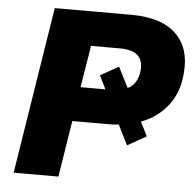

<svg xmlns="http://www.w3.org/2000/svg" viewBox="-51 -756 816 808"><g transform="rotate(5 357.0 -352.5)"><path d="M36 0 148 -705H472Q598 -705 660 -646Q722 -587 713 -482Q708 -399 662 -340.5Q616 -282 538 -256L543 -276L581 -201L501 -156L451 -257L477 -243Q464 -241 449.5 -239.5Q435 -238 420 -238H263L225 0ZM285 -383H418Q423 -383 428 -383Q433 -383 438 -384L408 -347L362 -440L439 -483L488 -387L474 -393Q500 -402 514 -423.5Q528 -445 531 -477Q534 -519 510.5 -539.5Q487 -560 436 -560H314Z"/></g></svg>

Font: Nunito Sans 9pt Black
Style: Italic
Weight: 900
Italic angle: -9°
Version: Version 3.101;gftools[0.9.27]